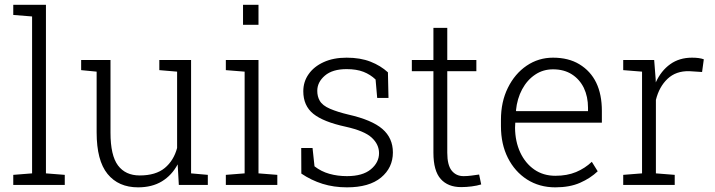

<svg xmlns="http://www.w3.org/2000/svg" viewBox="-20 -782 3025 812"><path d="M253.9 -42.5V0H36.1V-42.5L115.7 -48.8V-712.4L36.1 -718.8V-761.7H174.3V-48.8Z M564 10.3Q481 10.3 434.8 -46.4Q388.7 -103 388.7 -222.2V-479L323.2 -485.4V-528.3H447.3V-221.2Q447.3 -124.5 479 -82.3Q510.7 -40 570.8 -40Q638.7 -40 676.8 -71.5Q714.8 -103 729 -156.2V-479L653.8 -485.4V-528.3H788.1V-48.8L858.9 -42.5V0H736.3L731.4 -86.9Q706.5 -40.5 664.8 -15.1Q623 10.3 564 10.3Z M1073.2 -761.7V-677.2H1007.8V-761.7ZM1152.8 -42.5V0H935.1V-42.5L1014.6 -48.8V-479L935.1 -485.4V-528.3H1073.2V-48.8Z M1447.3 10.3Q1391.6 10.3 1344 -4.6Q1296.4 -19.5 1254.4 -47.9L1253.9 -156.2H1301.8L1310.1 -78.6Q1338.4 -56.6 1373 -46.9Q1407.7 -37.1 1447.3 -37.1Q1513.7 -37.1 1548.3 -65.9Q1583 -94.7 1583 -134.3Q1583 -171.4 1552 -200Q1521 -228.5 1441.9 -246.1Q1347.2 -266.6 1304.9 -300.8Q1262.7 -335 1262.7 -396Q1262.7 -436.5 1285.2 -468.3Q1307.6 -500.5 1348.9 -519.3Q1390.1 -538.1 1445.8 -538.1Q1503.9 -538.1 1546.9 -521.2Q1589.8 -504.4 1620.6 -476.1L1623 -367.7H1575.2L1568.4 -445.8Q1546.4 -466.8 1517.1 -478.3Q1487.8 -489.7 1445.8 -489.7Q1386.2 -489.7 1354 -462.2Q1321.8 -434.6 1321.8 -397.9Q1321.8 -374 1332 -356.4Q1343.3 -335.9 1375.7 -322Q1408.2 -308.1 1453.6 -297.4Q1552.7 -274.9 1597.2 -236.6Q1641.6 -198.2 1641.6 -137.2Q1641.6 -72.8 1591.6 -31.2Q1541.5 10.3 1447.3 10.3Z M1930.2 9.3Q1874.5 9.3 1843.8 -25.1Q1813 -59.6 1813 -136.2V-481H1721.7V-528.3H1813V-664.1H1871.6V-528.3H1994.6V-481H1871.6V-136.2Q1871.6 -83.5 1890.4 -60.3Q1909.2 -37.1 1940.4 -37.1Q1957 -37.1 1973.1 -39.3Q1989.3 -41.5 2006.3 -43.9L2015.1 -2Q1997.6 3.4 1975.1 6.3Q1952.6 9.3 1930.2 9.3Z M2328.6 10.3Q2261.2 10.3 2209 -22.9Q2157.2 -56.2 2127.9 -114.3Q2098.6 -172.4 2098.6 -248.5V-275.4Q2098.6 -351.6 2127.9 -410.6Q2157.2 -470.2 2207.3 -504.2Q2257.3 -538.1 2318.8 -538.1Q2384.3 -538.1 2430.2 -510.3Q2525.4 -452.6 2525.4 -313V-263.2H2159.2L2158.2 -241.7Q2158.7 -183.6 2180.2 -137.2Q2201.7 -91.3 2239.7 -64.9Q2277.8 -38.6 2328.6 -38.6Q2378.4 -38.6 2416.3 -54.4Q2454.1 -70.3 2482.9 -97.7L2507.8 -57.6Q2477.1 -28.3 2433.3 -9Q2389.6 10.3 2328.6 10.3ZM2162.1 -314.9 2163.1 -312H2466.8V-326.7Q2466.8 -373 2449.2 -410.2Q2431.2 -446.8 2398.2 -467.8Q2365.2 -488.8 2318.8 -488.8Q2276.4 -488.8 2243.2 -466.3Q2209.5 -443.8 2188.2 -404.3Q2167 -364.7 2162.1 -314.9Z M2833.5 -42.5V0H2615.7V-42.5L2695.3 -48.8V-479L2615.7 -485.4V-528.3H2746.6L2752.9 -447.8L2753.4 -433.6Q2775.9 -482.9 2814.5 -510.5Q2853 -538.1 2906.7 -538.1Q2938 -538.1 2956.5 -531.2L2949.2 -477.5L2895 -481Q2838.9 -482.4 2803.2 -448.7Q2767.6 -415 2753.9 -359.4V-48.8Z"/></svg>

Font: Battambang Light
Style: Regular
Weight: 300
Designer: Danh Hong
Version: Version 8.002; ttfautohint (v1.8.3)